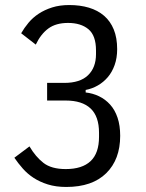

<svg xmlns="http://www.w3.org/2000/svg" viewBox="-20 -730 580 762"><path d="M235 -401Q298 -401 329.5 -431.5Q361 -462 361 -515V-530Q361 -589 331 -614Q301 -639 250 -639Q202 -639 172 -617Q142 -595 122 -553L64 -598Q76 -619 93 -639.5Q110 -660 133.5 -675.5Q157 -691 187 -700.5Q217 -710 255 -710Q298 -710 333 -699.5Q368 -689 393 -667.5Q418 -646 431.5 -613Q445 -580 445 -535Q445 -500 435 -472Q425 -444 408 -424Q391 -404 368.5 -391Q346 -378 320 -373V-363Q348 -360 373 -348Q398 -336 417 -315Q436 -294 446.5 -263Q457 -232 457 -191Q457 -97 401.5 -42.5Q346 12 243 12Q202 12 170 2Q138 -8 113.5 -24Q89 -40 70.5 -61Q52 -82 37 -104L97 -149Q121 -108 152.5 -83.5Q184 -59 241 -59Q306 -59 339.5 -90.5Q373 -122 373 -187V-203Q373 -268 339.5 -299.5Q306 -331 241 -331H167V-401Z"/></svg>

Font: IBM Plex Sans Cond
Style: Regular
Weight: 400
Width: 3
Designer: Mike Abbink, Paul van der Laan, Pieter van Rosmalen
Foundry: Bold Monday
Version: Version 1.3